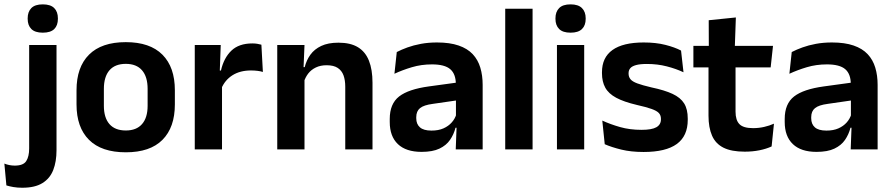

<svg xmlns="http://www.w3.org/2000/svg" viewBox="-70 -702 4192 902"><path d="M67 -83.5V-490.5H195.5V-83.5ZM131 -548.5Q94.5 -548.5 77.2 -565.8Q60 -583 60 -613.5V-616Q60 -646.5 77.2 -664Q94.5 -681.5 131 -681.5Q167.5 -681.5 184.8 -664Q202 -646.5 202 -616V-613.5Q202 -582.5 184.8 -565.5Q167.5 -548.5 131 -548.5ZM34.5 180Q12.5 180 -6.8 176.8Q-26 173.5 -40 169L-49.5 66.5Q-38.5 71 -26 73.5Q-13.5 76 -0.5 76Q39.5 76 53.2 54.8Q67 33.5 67 -4.5V-120H195.5V3.5Q195.5 57.5 180 97Q164.5 136.5 129.2 158.2Q94 180 34.5 180Z M521 13.5Q407 13.5 348.2 -45Q289.5 -103.5 289.5 -211.5V-278Q289.5 -386.5 348.2 -445.2Q407 -504 521 -504Q634.5 -504 693 -445.2Q751.5 -386.5 751.5 -278V-211.5Q751.5 -103.5 693.2 -45Q635 13.5 521 13.5ZM521 -89Q571 -89 597.2 -119Q623.5 -149 623.5 -205V-284.5Q623.5 -341.5 597.2 -371.8Q571 -402 521 -402Q470.5 -402 444.2 -371.8Q418 -341.5 418 -284.5V-205Q418 -149 444.2 -119Q470.5 -89 521 -89Z M969.5 -285 937 -370.5H968Q981.5 -430 1017 -464Q1052.5 -498 1115.5 -498Q1128.5 -498 1139 -496.2Q1149.5 -494.5 1158 -492L1165 -364Q1154 -367.5 1139.5 -369.2Q1125 -371 1109 -371Q1058 -371 1022.2 -348.5Q986.5 -326 969.5 -285ZM845 0V-490.5H967L961.5 -340L973 -335.5V0Z M1552 0V-294.5Q1552 -325.5 1543.8 -348Q1535.5 -370.5 1516.5 -383Q1497.5 -395.5 1464.5 -395.5Q1435.5 -395.5 1413.8 -385Q1392 -374.5 1378.2 -356.8Q1364.5 -339 1357.5 -316.5L1337.5 -386.5H1361.5Q1369.5 -419 1388.2 -445Q1407 -471 1439.2 -486.2Q1471.5 -501.5 1520 -501.5Q1576.5 -501.5 1611.5 -480.2Q1646.5 -459 1663.2 -417Q1680 -375 1680 -313V0ZM1232.5 0V-490.5H1360.5L1355.5 -371L1360.5 -360.5V0Z M2071 0 2075.5 -120 2072 -131V-284.5L2071.5 -306.5Q2071.5 -354.5 2045.2 -377Q2019 -399.5 1959.5 -399.5Q1909 -399.5 1864.8 -386.2Q1820.5 -373 1783 -355.5L1794 -457.5Q1816 -469 1844.2 -479.2Q1872.5 -489.5 1907.5 -496Q1942.5 -502.5 1983 -502.5Q2043 -502.5 2084.5 -488.2Q2126 -474 2150.8 -447.5Q2175.5 -421 2186.5 -384.2Q2197.5 -347.5 2197.5 -303V0ZM1910.5 11.5Q1837.5 11.5 1799.2 -25Q1761 -61.5 1761 -129V-143Q1761 -214.5 1805 -248.8Q1849 -283 1944.5 -296L2083.5 -315L2091 -232.5L1963 -214Q1921 -208.5 1903.2 -194Q1885.5 -179.5 1885.5 -151.5V-146.5Q1885.5 -119 1902.8 -103.8Q1920 -88.5 1957 -88.5Q1990 -88.5 2013.5 -99Q2037 -109.5 2052.2 -126.8Q2067.5 -144 2074 -165.5L2092 -102H2070Q2062 -70.5 2044.2 -44.8Q2026.5 -19 1994.5 -3.8Q1962.5 11.5 1910.5 11.5Z M2303.5 0V-661H2432V0Z M2546.5 0V-490.5H2674.5V0ZM2610.5 -548.5Q2574 -548.5 2556.8 -565.8Q2539.5 -583 2539.5 -613.5V-616Q2539.5 -646.5 2556.8 -664Q2574 -681.5 2610.5 -681.5Q2646.5 -681.5 2664 -664Q2681.5 -646.5 2681.5 -616V-613.5Q2681.5 -582.5 2664 -565.5Q2646.5 -548.5 2610.5 -548.5Z M2953.5 12Q2894.5 12 2848.8 0.8Q2803 -10.5 2771 -24.5L2759.5 -135.5Q2797.5 -118 2843.2 -105Q2889 -92 2944 -92Q2992 -92 3013.5 -104.2Q3035 -116.5 3035 -141V-144Q3035 -160.5 3025.2 -171Q3015.5 -181.5 2991 -190.2Q2966.5 -199 2922 -209Q2860.5 -223.5 2824.8 -242.8Q2789 -262 2773.5 -290.2Q2758 -318.5 2758 -358V-362.5Q2758 -432 2807.5 -467.2Q2857 -502.5 2954 -502.5Q3011.5 -502.5 3055.8 -491.2Q3100 -480 3129.5 -464.5L3141 -362.5Q3106 -379 3062.5 -390.2Q3019 -401.5 2969 -401.5Q2936.5 -401.5 2917.8 -396.2Q2899 -391 2891 -381.5Q2883 -372 2883 -358.5V-356Q2883 -341 2891.8 -330Q2900.5 -319 2924 -310.2Q2947.5 -301.5 2990 -291.5Q3052 -278.5 3089.5 -261Q3127 -243.5 3144 -216.2Q3161 -189 3161 -145V-139Q3161 -63 3109.5 -25.5Q3058 12 2953.5 12Z M3428.5 10.5Q3366 10.5 3328.8 -8.2Q3291.5 -27 3275 -65Q3258.5 -103 3258.5 -158.5V-444.5H3385.5V-177.5Q3385.5 -137.5 3403.8 -118.8Q3422 -100 3468 -100Q3495 -100 3520 -105.8Q3545 -111.5 3566 -121L3555 -14Q3530 -2.5 3497.8 4Q3465.5 10.5 3428.5 10.5ZM3187.5 -385.5V-486.5H3561.5L3550.5 -385.5ZM3260 -477 3259.5 -607 3387 -620 3382 -477Z M3926.5 0 3931 -120 3927.5 -131V-284.5L3927 -306.5Q3927 -354.5 3900.8 -377Q3874.5 -399.5 3815 -399.5Q3764.5 -399.5 3720.2 -386.2Q3676 -373 3638.5 -355.5L3649.5 -457.5Q3671.5 -469 3699.8 -479.2Q3728 -489.5 3763 -496Q3798 -502.5 3838.5 -502.5Q3898.5 -502.5 3940 -488.2Q3981.5 -474 4006.2 -447.5Q4031 -421 4042 -384.2Q4053 -347.5 4053 -303V0ZM3766 11.5Q3693 11.5 3654.8 -25Q3616.5 -61.5 3616.5 -129V-143Q3616.5 -214.5 3660.5 -248.8Q3704.5 -283 3800 -296L3939 -315L3946.5 -232.5L3818.5 -214Q3776.5 -208.5 3758.8 -194Q3741 -179.5 3741 -151.5V-146.5Q3741 -119 3758.2 -103.8Q3775.5 -88.5 3812.5 -88.5Q3845.5 -88.5 3869 -99Q3892.5 -109.5 3907.8 -126.8Q3923 -144 3929.5 -165.5L3947.5 -102H3925.5Q3917.5 -70.5 3899.8 -44.8Q3882 -19 3850 -3.8Q3818 11.5 3766 11.5Z"/></svg>

Font: Anek Bangla Medium SemiBold
Style: Regular
Weight: 600
Version: Version 1.003